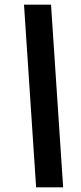

<svg xmlns="http://www.w3.org/2000/svg" viewBox="-20 -756 346 824"><path d="M135 48H251L199 -736H83Z"/></svg>

Font: Archivo Black
Style: Italic
Weight: 900
Italic angle: -10°
Designer: Hector Gatti
Foundry: Omnibus-Type
Version: Version 2.001